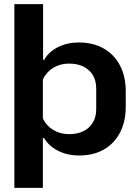

<svg xmlns="http://www.w3.org/2000/svg" viewBox="-20 -749 665 936"><path d="M50 167V-729H190V-457H195Q218 -497 263 -519.5Q308 -542 366 -542Q418 -542 460 -525Q502 -508 531.5 -477Q561 -446 577 -402.5Q593 -359 593 -306V-228Q593 -157 565.5 -103.5Q538 -50 487 -20.5Q436 9 366 9Q308 9 263 -14Q218 -37 195 -76H189V167ZM317 -95Q357 -95 386.5 -109.5Q416 -124 432.5 -151.5Q449 -179 449 -216V-317Q449 -356 432.5 -383Q416 -410 386.5 -424.5Q357 -439 317 -439Q274 -439 240.5 -419Q207 -399 189 -362V-171Q207 -135 240.5 -115Q274 -95 317 -95Z"/></svg>

Font: Hubot Sans Condensed ExtraLight SemiBold
Style: Regular
Weight: 600
Version: Version 2.000